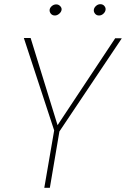

<svg xmlns="http://www.w3.org/2000/svg" viewBox="-20 -892 599 912"><path d="M125.5 -711.4 253.4 -297.4 527.3 -710.4 558.6 -710 262.2 -267.6 216.8 0H190.4L237.3 -272.5L93.3 -711.4ZM215.8 -846.2Q217.3 -855.5 226.3 -863.3Q235.4 -871.1 247.1 -871.1Q258.3 -871.1 266.1 -862.8Q273.9 -854.5 272.5 -845.2Q271 -835 261.2 -826.7Q251.5 -818.4 240.7 -818.4Q228.5 -818.4 221.4 -827.1Q214.4 -835.9 215.8 -846.2ZM425.8 -846.2Q427.2 -856 436.3 -864Q445.3 -872.1 456.5 -872.1Q468.8 -872.1 475.8 -863.5Q482.9 -855 481.4 -845.2Q480 -835 470.9 -826.7Q461.9 -818.4 450.2 -818.4Q438.5 -818.4 431.4 -827.1Q424.3 -835.9 425.8 -846.2Z"/></svg>

Font: Roboto Condensed Thin
Style: Italic
Weight: 250
Italic angle: -12°
Designer: Christian Robertson
Foundry: Google
Version: Version 3.008; 2023